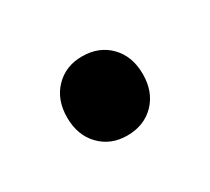

<svg xmlns="http://www.w3.org/2000/svg" viewBox="-44 -396 267 244"><g transform="rotate(-30 89.0 -274.0)"><path d="M89 -332Q114 -332 129.5 -316Q145 -300 145 -274Q145 -248 129.5 -232Q114 -216 89 -216Q65 -216 49.5 -232Q34 -248 34 -274Q34 -300 49.5 -316Q65 -332 89 -332Z"/></g></svg>

Font: Mukta Malar SemiBold
Style: Regular
Weight: 600
Designer: Aadarsh Rajan, Girish Dalvi, Yashodeep Gholap
Foundry: Ek Type
Version: Version 2.538;PS 1.000;hotconv 16.6.51;makeotf.lib2.5.65220;